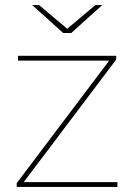

<svg xmlns="http://www.w3.org/2000/svg" viewBox="-20 -737 531 757"><path d="M46 -15 415 -504 423 -498H51V-517H438V-502L69 -13L57 -19H443V0H46ZM107 -717H134L248 -621H242L356 -717H383L261 -607H229Z"/></svg>

Font: Montserrat
Style: Regular
Weight: 400
Designer: Julieta Ulanovsky
Foundry: Julieta Ulanovsky
Version: Version 8.000